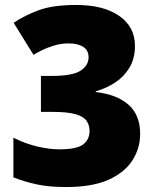

<svg xmlns="http://www.w3.org/2000/svg" viewBox="-20 -744 626 774"><path d="M524 -559Q524 -508 502 -471.5Q480 -435 444.5 -411.5Q409 -388 366 -376V-373Q452 -363 498.5 -321.5Q545 -280 545 -204Q545 -146 513.5 -97Q482 -48 416.5 -19Q351 10 247 10Q178 10 129 -0.5Q80 -11 34 -29V-189Q81 -165 130 -153.5Q179 -142 219 -142Q290 -142 315.5 -162Q341 -182 341 -216Q341 -240 328.5 -257.5Q316 -275 283.5 -284Q251 -293 189 -293H145V-438H190Q272 -438 304.5 -459Q337 -480 337 -513Q337 -542 315 -555.5Q293 -569 257 -569Q225 -569 196.5 -560Q168 -551 147 -540.5Q126 -530 115 -523L35 -652Q79 -682 136.5 -703Q194 -724 287 -724Q397 -724 460.5 -680Q524 -636 524 -559Z"/></svg>

Font: Noto Sans Lao Black
Style: Regular
Weight: 900
Designer: Monotype Design Team
Foundry: Monotype Imaging Inc.
Version: Version 2.003; ttfautohint (v1.8.4.7-5d5b)